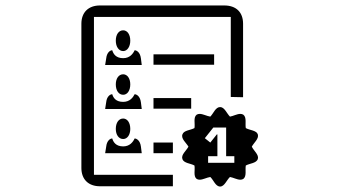

<svg xmlns="http://www.w3.org/2000/svg" viewBox="-20 -650 1240 703"><path d="M808 -183V-78H838V-54H742V-78H776V-158H774L750 -128L730 -144L761 -183ZM404 -341C404 -318 415 -303 431 -303C446 -303 457 -318 457 -341C457 -363 446 -378 431 -378C415 -378 404 -363 404 -341ZM404 -178C404 -156 415 -141 431 -141C446 -141 457 -156 457 -178C457 -201 446 -216 431 -216C415 -216 404 -201 404 -178ZM496 -275C493 -299 479 -305 473 -305C467 -293 455 -277 431 -277C405 -277 395 -291 391 -305C382 -305 371 -295 369 -277L365 -251H499ZM496 -113C493 -137 479 -143 473 -143C467 -130 455 -114 431 -114C405 -114 395 -129 391 -143C382 -143 371 -133 369 -114L365 -89H499ZM613 -10H324V-588H825V-295L870 -294V-563C870 -605 845 -630 801 -630H346C304 -630 278 -605 278 -563V-35C278 7 304 32 346 32H613ZM613 -89V-128H542V-89ZM680 -252V-291H542V-252ZM786 -258C769 -258 762 -235 750 -223C737 -225 723 -233 711 -233C707 -233 703 -232 700 -230C687 -220 695 -197 692 -181C677 -173 653 -173 648 -158C642 -142 662 -127 670 -113C662 -98 642 -83 648 -68V-67C654 -52 678 -52 692 -44C695 -28 687 -5 700 5C703 7 707 8 711 8C723 8 737 0 750 -2C762 9 769 33 786 33C802 33 810 9 822 -2C834 0 848 8 860 8C864 8 868 7 871 5C884 -5 877 -28 880 -44C894 -52 919 -52 924 -68C929 -83 909 -98 902 -113C909 -127 929 -142 924 -158C919 -173 894 -173 880 -181C877 -197 884 -220 871 -230C868 -232 864 -233 860 -233C848 -233 834 -225 822 -223C810 -235 802 -258 786 -258ZM404 -501C404 -479 415 -463 431 -463C446 -463 457 -479 457 -501C457 -524 446 -539 431 -539C415 -539 404 -524 404 -501ZM496 -436C493 -460 479 -466 473 -466C467 -453 455 -437 431 -437C405 -437 395 -452 391 -466C382 -466 371 -456 369 -437L365 -412H499ZM764 -413V-451H542V-413Z"/></svg>

Font: CryptoKit 1.4
Style: Regular
Weight: 400
Monospace: yes
Designer: Oceane Juvin
Foundry: http://www.head-geneve.ch
Version: Version 1.000